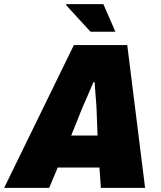

<svg xmlns="http://www.w3.org/2000/svg" viewBox="-58 -905 774 925"><path d="M-38 0 298 -688H555L641 0H428L421 -98H220L179 0ZM285 -252H412L407 -384Q406 -399 405 -414.5Q404 -430 402.5 -446Q401 -462 400 -478Q399 -494 398 -509H392Q384 -490 374.5 -468Q365 -446 356 -425Q347 -404 338 -384ZM378 -752 260 -881 262 -885H440L498 -752Z"/></svg>

Font: Archivo SemiCondensed Black
Style: Italic
Weight: 900
Width: 4
Italic angle: -10°
Designer: Hector Gatti
Foundry: Omnibus-Type
Version: Version 2.001